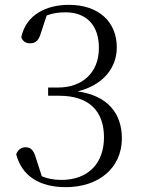

<svg xmlns="http://www.w3.org/2000/svg" viewBox="-20 -760 589 794"><path d="M252 14C388 14 484 -65 484 -188C484 -292 424 -365 301 -382C407 -408 463 -480 463 -564C463 -669 389 -740 265 -740C174 -740 88 -701 68 -606C74 -588 88 -581 104 -581C127 -581 140 -592 149 -623L173 -696C199 -706 224 -709 251 -709C339 -709 389 -654 389 -562C389 -457 318 -398 220 -398H179V-364H225C348 -364 410 -301 410 -192C410 -86 346 -16 234 -16C203 -16 177 -21 153 -31L129 -105C120 -138 108 -151 86 -151C68 -151 54 -141 47 -122C70 -32 144 14 252 14Z"/></svg>

Font: Source Han Serif CN Light
Style: Regular
Weight: 300
Designer: Ryoko NISHIZUKA 西塚涼子 (kana & ideographs); Frank Grießhammer (Latin, Greek & Cyrillic); Wenlong ZHANG 张文龙 (bopomofo); San
Foundry: Adobe
Version: Version 2.003;hotconv 1.1.1;makeotfexe 2.6.0